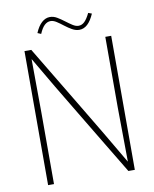

<svg xmlns="http://www.w3.org/2000/svg" viewBox="-95 -956 826 1027"><g transform="rotate(-10 318.0 -442.0)"><path d="M82 -728H119Q225 -551 324.5 -386Q424 -221 523 -51H524L521 -343V-728H553V0H518Q464 -89 412 -176Q360 -263 309.5 -346.5Q259 -430 210 -512.5Q161 -595 113 -678H112L114 -386V0H82ZM453 -870 472 -863Q456 -826 436 -807.5Q416 -789 391 -789Q372 -789 352.5 -800Q333 -811 314.5 -825.5Q296 -840 279 -851Q262 -862 247 -862Q229 -862 214 -848Q199 -834 186 -803L167 -811Q182 -847 202.5 -865.5Q223 -884 247 -884Q267 -884 285.5 -873Q304 -862 323 -847.5Q342 -833 359 -822Q376 -811 391 -811Q409 -811 423.5 -825Q438 -839 453 -870Z"/></g></svg>

Font: Murecho Thin ExtraLight
Style: Regular
Weight: 250
Version: Version 1.010